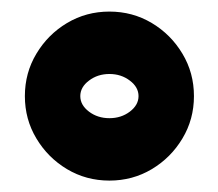

<svg xmlns="http://www.w3.org/2000/svg" viewBox="-20 -487 381 335"><path d="M23.4 -319.3Q23.4 -359.9 43.5 -393.3Q63.5 -426.8 96.9 -446.8Q130.4 -466.8 170.9 -466.8Q211.4 -466.8 244.9 -446.8Q278.3 -426.8 298.3 -393.3Q318.4 -359.9 318.4 -319.3Q318.4 -278.8 298.3 -245.4Q278.3 -211.9 244.9 -191.9Q211.4 -171.9 170.9 -171.9Q130.4 -171.9 96.9 -191.9Q63.5 -211.9 43.5 -245.4Q23.4 -278.8 23.4 -319.3ZM120.1 -319.3Q120.1 -303.7 135.3 -292.2Q150.4 -280.8 170.9 -280.8Q191.4 -280.8 206.5 -292.2Q221.7 -303.7 221.7 -319.3Q221.7 -335 206.5 -346.4Q191.4 -357.9 170.9 -357.9Q150.4 -357.9 135.3 -346.4Q120.1 -335 120.1 -319.3Z"/></svg>

Font: Pinar-FD Black
Style: Regular
Weight: 900
Designer: Amin Abedi
Version: Version 3.000